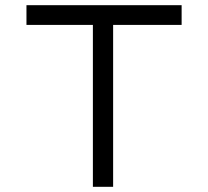

<svg xmlns="http://www.w3.org/2000/svg" viewBox="-20 -720 801 740"><path d="M338 0V-624H82V-700H680V-624H416V0Z"/></svg>

Font: Lexend Tera Light
Style: Regular
Weight: 300
Designer: Bonnie Shaver-Troup, Thomas Jockin
Foundry: Lexend
Version: Version 1.007